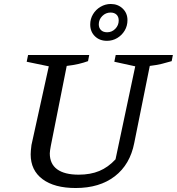

<svg xmlns="http://www.w3.org/2000/svg" viewBox="-20 -934 888 964"><path d="M360 10Q253 10 193.5 -34.5Q134 -79 134 -159Q134 -168 135 -179Q136 -190 138 -206L225 -601L114 -624L121 -658H428L422 -627Q400 -619 374.5 -613Q349 -607 315 -603L235 -201Q233 -189 231.5 -180Q230 -171 230 -164Q230 -111 267 -84Q304 -57 375 -57Q434 -57 478.5 -75.5Q523 -94 560 -134L659 -601L554 -624L561 -658H848L842 -627Q819 -620 792.5 -613.5Q766 -607 732 -603L654 -216Q633 -108 556.5 -49Q480 10 360 10ZM517 -729Q480 -729 456.5 -752Q433 -775 433 -811Q433 -839 447 -862.5Q461 -886 485 -900Q509 -914 536 -914Q572 -914 596 -891Q620 -868 620 -833Q620 -804 606 -780.5Q592 -757 568.5 -743Q545 -729 517 -729ZM518 -772Q542 -772 559 -789.5Q576 -807 576 -831Q576 -850 565 -860.5Q554 -871 535 -871Q511 -871 493.5 -853.5Q476 -836 476 -812Q476 -794 487 -783Q498 -772 518 -772Z"/></svg>

Font: Piazzolla Thin Medium
Style: Italic
Weight: 500
Italic angle: -11.3°
Version: Version 2.005